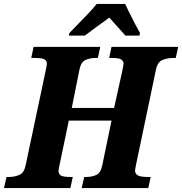

<svg xmlns="http://www.w3.org/2000/svg" viewBox="-43 -951 921 971"><path d="M-23 0 -10 -56H2Q30 -56 54 -66Q78 -76 86 -112L187 -589Q194 -622 194 -629Q194 -643 182.5 -650.5Q171 -658 127 -658H115L127 -714H464L452 -658H440Q413 -658 390 -648Q367 -638 359 -600L320 -405H534L576 -595Q578 -607 580 -615.5Q582 -624 582 -629Q582 -642 570.5 -650Q559 -658 521 -658H509L521 -714H858L846 -658H834Q805 -658 779.5 -648Q754 -638 746 -600L645 -118Q643 -107 641.5 -99Q640 -91 640 -87Q640 -74 652.5 -65Q665 -56 707 -56H719L707 0H370L383 -56H394Q421 -56 443.5 -66Q466 -76 474 -114L521 -341H305L258 -116Q256 -106 254.5 -98.5Q253 -91 253 -87Q253 -70 265.5 -63Q278 -56 313 -56H325L313 0ZM308 -784Q326 -803 351 -828.5Q376 -854 401.5 -880.5Q427 -907 446 -931H590Q599 -911 612.5 -884Q626 -857 640 -830Q654 -803 665 -784L662 -771H591Q582 -782 567 -798.5Q552 -815 536.5 -832Q521 -849 510 -862Q479 -840 444.5 -814.5Q410 -789 386 -771H305Z"/></svg>

Font: Noto Serif SemiCondensed ExtraBold
Style: Italic
Weight: 800
Width: 4
Italic angle: -12°
Designer: Monotype Design Team
Foundry: Monotype Imaging Inc.
Version: Version 2.014; ttfautohint (v1.8.4.7-5d5b)